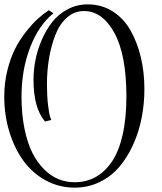

<svg xmlns="http://www.w3.org/2000/svg" viewBox="-25 -840 745 885"><path d="M129.4 -472.2Q129.4 -516.6 138.4 -563.2Q147.5 -609.9 167.5 -656.2Q187.5 -702.6 216.1 -738.8Q244.6 -774.9 287.1 -797.4Q329.6 -819.8 379.4 -819.8Q443.8 -819.8 494.6 -787.4Q545.4 -754.9 576.7 -699.7Q607.9 -644.5 624.3 -575.4Q640.6 -506.3 640.6 -429.2Q640.6 -361.8 627.9 -296.9Q615.2 -231.9 588.9 -173.6Q562.5 -115.2 525.1 -71Q487.8 -26.9 434.6 -1Q381.3 24.9 319.3 24.9Q246.6 24.9 184.8 -9Q123 -43 81.8 -100.6Q40.5 -158.2 17.6 -234.4Q-5.4 -310.5 -5.4 -395Q-5.4 -458 9 -515.9Q23.4 -573.7 44.9 -615.7Q66.4 -657.7 95.5 -694.3Q124.5 -731 149.4 -753.4Q174.3 -775.9 200.2 -793L221.2 -778.8Q153.3 -724.1 113.8 -621.1Q74.2 -518.1 74.2 -395Q74.2 -313.5 87.9 -246.8Q101.6 -180.2 124.5 -135Q147.5 -89.8 179 -58.8Q210.4 -27.8 245.6 -13.9Q280.8 0 319.3 0Q371.1 0 413.8 -22.9Q456.5 -45.9 489 -92.3Q521.5 -138.7 539.6 -215.8Q557.6 -293 557.6 -395Q557.6 -586.9 502.4 -688Q447.3 -789.1 362.3 -789.1Q317.4 -789.1 283.2 -758.5Q249 -728 229.7 -677.7Q210.4 -627.4 200.9 -570.3Q191.4 -513.2 191.4 -452.1Q191.4 -397.9 196.3 -356.7Q201.2 -315.4 206.1 -301.3L211.4 -287.1L182.6 -279.8Q129.4 -341.8 129.4 -472.2Z"/></svg>

Font: Rochester
Style: Regular
Weight: 400
Designer: Gillian Fisher
Foundry: Font Diner, Inc DBA Sideshow
Version: Version 1.005